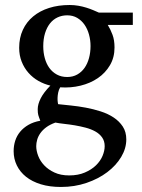

<svg xmlns="http://www.w3.org/2000/svg" viewBox="-20 -514 565 763"><path d="M396 66.9Q396 46.4 385.7 32Q375.5 17.6 358.6 8.3Q341.8 -1 320.6 -6.6Q299.3 -12.2 277.6 -15.9Q255.9 -19.5 235.6 -21.7Q215.3 -23.9 200.2 -26.9Q178.2 -19 163.6 -8.1Q148.9 2.9 140.1 15.6Q131.3 28.3 127.7 41.5Q124 54.7 124 66.9Q124 85 131.8 105.5Q139.6 126 155.8 143.1Q171.9 160.2 196.5 171.6Q221.2 183.1 254.9 183.1Q290.5 183.1 317.1 171.6Q343.8 160.2 361.3 143.1Q378.9 126 387.5 105.5Q396 85 396 66.9ZM339.8 -331.1Q339.8 -354.5 333.7 -376.7Q327.6 -398.9 315.9 -415.8Q304.2 -432.6 286.9 -442.9Q269.5 -453.1 247.1 -453.1Q226.1 -453.1 208.5 -444.8Q190.9 -436.5 178.5 -420.7Q166 -404.8 158.9 -381.8Q151.9 -358.9 151.9 -330.1Q151.9 -305.2 158 -283Q164.1 -260.7 176 -244.1Q188 -227.5 205.8 -217.8Q223.6 -208 247.1 -208Q269.5 -208 286.9 -217.8Q304.2 -227.5 315.9 -244.1Q327.6 -260.7 333.7 -283.2Q339.8 -305.7 339.8 -331.1ZM408.2 -415Q419.4 -397 427.2 -375.7Q435.1 -354.5 435.1 -325.2Q435.1 -285.6 417 -254.9Q398.9 -224.1 368.9 -203.6Q338.9 -183.1 300 -173.6Q261.2 -164.1 219.2 -167Q213.4 -157.2 211.2 -146Q209 -134.8 208.7 -125Q208.5 -115.2 209.5 -108.2Q210.4 -101.1 210.9 -100.1Q233.4 -97.7 262.2 -94.7Q291 -91.8 321 -86.2Q351.1 -80.6 380.1 -71.3Q409.2 -62 431.6 -47.1Q454.1 -32.2 468 -11Q481.9 10.3 481.9 40Q481.9 75.7 461.7 109.6Q441.4 143.6 406.2 170.2Q371.1 196.8 323.7 212.9Q276.4 229 222.2 229Q177.2 229 142.3 218.3Q107.4 207.5 83.5 188.5Q59.6 169.4 46.9 143.3Q34.2 117.2 34.2 86.9Q34.2 64.9 40.5 45.2Q46.9 25.4 60.1 9.5Q73.2 -6.3 93 -17.8Q112.8 -29.3 140.1 -34.2Q137.2 -42 135.3 -47.1Q133.3 -52.2 132.1 -56.9Q130.9 -61.5 130.4 -66.7Q129.9 -71.8 129.9 -80.1Q129.9 -99.6 141.8 -123.3Q153.8 -147 180.2 -173.8Q155.3 -179.7 132.8 -192.4Q110.4 -205.1 93.3 -224.4Q76.2 -243.7 66.2 -268.8Q56.2 -293.9 56.2 -324.2Q56.2 -363.8 70.8 -395.3Q85.4 -426.8 111.8 -448.7Q138.2 -470.7 175 -482.4Q211.9 -494.1 256.8 -494.1Q274.4 -494.1 291.3 -491.2Q308.1 -488.3 323 -483.6Q337.9 -479 350.6 -473.6Q363.3 -468.3 373 -463.9H507.8V-415Z"/></svg>

Font: BabelStone Ogham Stemless
Style: Regular
Weight: 400
Designer: Andrew West
Foundry: BabelStone
Version: Version 2.02 March 14, 2022